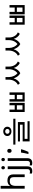

<svg xmlns="http://www.w3.org/2000/svg" viewBox="2494 -3294 1040 6068"><g transform="rotate(-90 3014.0 -260.0)"><path d="M173 -537Q173 -518 171.5 -498Q170 -478 168 -462H174Q191 -490 217 -508Q243 -526 275 -535.5Q307 -545 341 -545Q406 -545 449.5 -524.5Q493 -504 515 -461Q537 -418 537 -349V0H450V-343Q450 -408 421 -440Q392 -472 330 -472Q240 -472 206.5 -421.5Q173 -371 173 -277V0H85V-760H173Z M640 240Q615 240 596 236.5Q577 233 563 228V157Q578 161 594 164Q610 167 629 167Q661 167 682 149.5Q703 132 703 83V-536H791V80Q791 130 775 166Q759 202 726 221Q693 240 640 240ZM696 -681Q696 -710 711 -723.5Q726 -737 748 -737Q768 -737 783.5 -723.5Q799 -710 799 -681Q799 -653 783.5 -639Q768 -625 748 -625Q726 -625 711 -639Q696 -653 696 -681Z M898 240Q873 240 854 236.5Q835 233 821 228V157Q836 161 852 164Q868 167 887 167Q919 167 940 149.5Q961 132 961 83V-536H1049V80Q1049 130 1033 166Q1017 202 984 221Q951 240 898 240ZM954 -681Q954 -710 969 -723.5Q984 -737 1006 -737Q1026 -737 1041.5 -723.5Q1057 -710 1057 -681Q1057 -653 1041.5 -639Q1026 -625 1006 -625Q984 -625 969 -639Q954 -653 954 -681Z M1324 -116 1331 -105Q1322 -70 1308.5 -32Q1295 6 1279.5 44Q1264 82 1247 119H1180Q1195 60 1207.5 -2Q1220 -64 1227 -116ZM1281 -414Q1255 -414 1237 -430Q1219 -446 1219 -482Q1219 -520 1237 -535Q1255 -550 1281 -550Q1307 -550 1325 -535Q1343 -520 1343 -482Q1343 -446 1325 -430Q1307 -414 1281 -414Z M1896 -677Q1959 -677 2001 -641.5Q2043 -606 2043 -548Q2043 -490 2001 -454.5Q1959 -419 1896 -419Q1834 -419 1791.5 -454.5Q1749 -490 1749 -548Q1749 -606 1791.5 -641.5Q1834 -677 1896 -677ZM1896 -616Q1863 -616 1841.5 -597Q1820 -578 1820 -548Q1820 -517 1841.5 -497.5Q1863 -478 1896 -478Q1929 -478 1951 -497.5Q1973 -517 1973 -548Q1973 -578 1951 -597Q1929 -616 1896 -616ZM1478 -360H2296V-293H1478ZM1577 -214H2190V-2H1660V112H1579V-64H2109V-149H1577ZM1579 90H2217V156H1579Z M2508 -479H2585V-315H2722V-479H2798V0H2508ZM2585 -247V-69H2722V-247ZM2836 -479H2913V-315H3050V-479H3127V0H2836ZM2913 -247V-69H3050V-247Z M3530 -606H3595V-489Q3595 -427 3576.5 -361.5Q3558 -296 3518.5 -240.5Q3479 -185 3415 -152L3367 -213Q3425 -242 3461 -288.5Q3497 -335 3513.5 -388.5Q3530 -442 3530 -489ZM3551 -606H3613V-486Q3613 -451 3622.5 -411.5Q3632 -372 3651 -333Q3670 -294 3700.5 -260Q3731 -226 3773 -203L3736 -139Q3686 -165 3651 -204.5Q3616 -244 3594 -292.5Q3572 -341 3561.5 -390.5Q3551 -440 3551 -486ZM3859 -606H3922V-486Q3922 -439 3911.5 -388.5Q3901 -338 3878.5 -290Q3856 -242 3820.5 -202.5Q3785 -163 3736 -139L3698 -203Q3754 -233 3790 -281Q3826 -329 3842.5 -383Q3859 -437 3859 -486ZM3878 -606H3943V-489Q3943 -437 3959.5 -384Q3976 -331 4011.5 -286Q4047 -241 4105 -215L4059 -153Q3994 -184 3954 -237.5Q3914 -291 3896 -356.5Q3878 -422 3878 -489Z M4450 -606H4515V-489Q4515 -427 4496.5 -361.5Q4478 -296 4438.5 -240.5Q4399 -185 4335 -152L4287 -213Q4345 -242 4381 -288.5Q4417 -335 4433.5 -388.5Q4450 -442 4450 -489ZM4471 -606H4533V-486Q4533 -451 4542.5 -411.5Q4552 -372 4571 -333Q4590 -294 4620.5 -260Q4651 -226 4693 -203L4656 -139Q4606 -165 4571 -204.5Q4536 -244 4514 -292.5Q4492 -341 4481.5 -390.5Q4471 -440 4471 -486ZM4779 -606H4842V-486Q4842 -439 4831.5 -388.5Q4821 -338 4798.5 -290Q4776 -242 4740.5 -202.5Q4705 -163 4656 -139L4618 -203Q4674 -233 4710 -281Q4746 -329 4762.5 -383Q4779 -437 4779 -486ZM4798 -606H4863V-489Q4863 -437 4879.5 -384Q4896 -331 4931.5 -286Q4967 -241 5025 -215L4979 -153Q4914 -184 4874 -237.5Q4834 -291 4816 -356.5Q4798 -422 4798 -489Z M5268 -479H5345V-315H5482V-479H5558V0H5268ZM5345 -247V-69H5482V-247ZM5596 -479H5673V-315H5810V-479H5887V0H5596ZM5673 -247V-69H5810V-247Z"/></g></svg>

Font: hexkorean15
Style: Book
Weight: 400
Designer: Jelle Bosma - Monotype Design Team
Foundry: Monotype Imaging Inc.
Version: Version 2.003